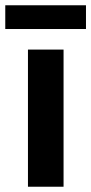

<svg xmlns="http://www.w3.org/2000/svg" viewBox="-66 -708 346 728"><path d="M-46 -598V-688H260V-598ZM40 0V-520H175V0Z"/></svg>

Font: Cal Sans
Style: Regular
Weight: 400
Designer: Designer Mark Davis DBA MarkFonts
Foundry: Designer Mark Davis DBA MarkFonts
Version: Version 1.000